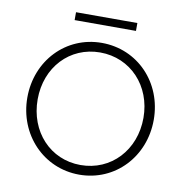

<svg xmlns="http://www.w3.org/2000/svg" viewBox="-90 -913 973 1008"><g transform="rotate(10 396.5 -408.5)"><path d="M398 10C589 10 734 -144 734 -341C734 -539 588 -692 396 -692C205 -692 60 -539 60 -342C60 -145 207 10 398 10ZM115 -342C115 -513 234 -641 396 -641C559 -641 679 -512 679 -342C679 -170 559 -41 396 -41C234 -41 115 -170 115 -342ZM234 -785H561V-827H234Z"/></g></svg>

Font: MV Cash ExtraLight
Style: Regular
Weight: 200
Designer: Rodrigo Fuenzalida
Foundry: fragTYPE
Version: Version 1.100;Glyphs 3.1.2 (3151)